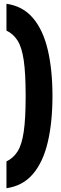

<svg xmlns="http://www.w3.org/2000/svg" viewBox="-20 -770 323 1010"><path d="M14 79Q50 62 72.5 26.5Q95 -9 105 -78Q115 -147 115 -265Q115 -383 105 -452Q95 -521 72.5 -556.5Q50 -592 14 -609V-750Q100 -738 153.5 -675Q207 -612 231.5 -507Q256 -402 256 -265Q256 -128 231.5 -23Q207 82 153.5 145Q100 208 14 220Z"/></svg>

Font: Georama SemiCondensed ExtraBold
Style: Regular
Weight: 800
Width: 4
Designer: Jean-Baptiste Levee
Foundry: Production Type
Version: Version 1.000